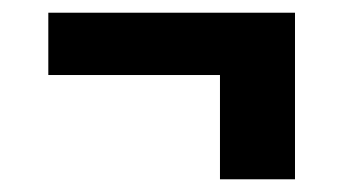

<svg xmlns="http://www.w3.org/2000/svg" viewBox="-20 -409 540 302"><path d="M326 -127V-291H56V-389H444V-127Z"/></svg>

Font: Iosevka Term Curly Heavy
Style: Regular
Weight: 900
Designer: Belleve Invis
Foundry: Belleve Invis
Version: Version 32.3.0